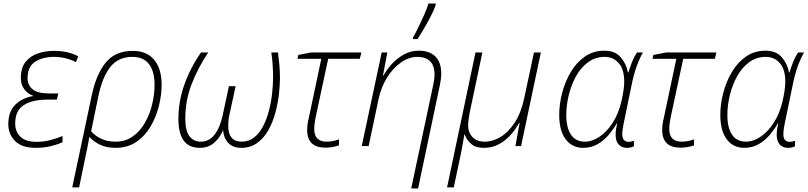

<svg xmlns="http://www.w3.org/2000/svg" viewBox="-20 -827 4572 1087"><path d="M182 10Q103 10 65 -29Q27 -68 27 -124Q27 -194 65.5 -233Q104 -272 166 -283L167 -285Q135 -297 116.5 -323Q98 -349 98 -385Q98 -444 125.5 -477.5Q153 -511 196 -525Q239 -539 285 -539Q367 -539 423 -508L410 -475Q387 -488 354 -496.5Q321 -505 286 -505Q222 -505 179 -477.5Q136 -450 136 -384Q136 -346 164 -322Q192 -298 259 -298H310L302 -263H248Q162 -263 114 -231.5Q66 -200 66 -127Q66 -82 95.5 -53Q125 -24 186 -24Q228 -24 264 -33.5Q300 -43 334 -57V-22Q309 -10 269.5 0Q230 10 182 10Z M389 234 500 -290Q526 -410 580 -474.5Q634 -539 732 -539Q810 -539 852.5 -489Q895 -439 895 -347Q895 -289 879.5 -227Q864 -165 832.5 -111Q801 -57 751.5 -23.5Q702 10 634 10Q582 10 545 -8.5Q508 -27 486 -52Q480 -18 474 11.5Q468 41 462 69L428 234ZM634 -25Q690 -25 731.5 -54.5Q773 -84 800.5 -132Q828 -180 841.5 -236.5Q855 -293 855 -347Q855 -423 823.5 -464Q792 -505 729 -505Q649 -505 603.5 -446.5Q558 -388 536 -278L496 -84Q518 -58 553 -41.5Q588 -25 634 -25Z M1111 10Q990 10 990 -153Q990 -253 1024 -348.5Q1058 -444 1118 -530H1159Q1101 -444 1065 -351Q1029 -258 1029 -155Q1029 -87 1052.5 -56Q1076 -25 1117 -25Q1164 -25 1195 -65Q1226 -105 1241 -176L1276 -339H1314L1279 -178Q1275 -161 1273.5 -145.5Q1272 -130 1272 -116Q1272 -25 1348 -25Q1389 -25 1419 -49Q1449 -73 1469.5 -112.5Q1490 -152 1502.5 -200Q1515 -248 1520.5 -297Q1526 -346 1526 -388Q1526 -426 1523.5 -462Q1521 -498 1516 -530H1554Q1558 -498 1561.5 -461.5Q1565 -425 1565 -386Q1565 -344 1559 -292Q1553 -240 1538.5 -187Q1524 -134 1499 -89.5Q1474 -45 1436 -17.5Q1398 10 1346 10Q1298 10 1272 -18Q1246 -46 1243 -90Q1223 -44 1190.5 -17Q1158 10 1111 10Z M1823 9Q1719 9 1719 -91Q1719 -107 1721.5 -125.5Q1724 -144 1729 -163L1799 -494H1664L1669 -516L1742 -530H2026L2017 -494H1838L1767 -163Q1763 -144 1761 -127Q1759 -110 1759 -97Q1759 -25 1829 -25Q1863 -25 1899 -38V-4Q1886 1 1865 5Q1844 9 1823 9Z M2308 240 2432 -343Q2436 -362 2438 -377Q2440 -392 2440 -406Q2440 -456 2414.5 -480.5Q2389 -505 2343 -505Q2295 -505 2249.5 -473Q2204 -441 2170.5 -386.5Q2137 -332 2123 -265L2067 0H2028L2141 -530H2173L2148 -399H2151Q2167 -429 2195.5 -461.5Q2224 -494 2263.5 -517Q2303 -540 2351 -540Q2412 -540 2445 -507Q2478 -474 2478 -411Q2478 -394 2475.5 -375.5Q2473 -357 2469 -339L2347 240ZM2318 -606V-614Q2332 -639 2348.5 -672.5Q2365 -706 2380.5 -741Q2396 -776 2406 -807H2447L2446 -797Q2436 -768 2418 -733.5Q2400 -699 2380.5 -665.5Q2361 -632 2344 -606Z M2511 234 2672 -530H2711L2639 -189Q2634 -160 2632 -144.5Q2630 -129 2630 -119Q2630 -78 2654.5 -51.5Q2679 -25 2725 -25Q2770 -25 2814.5 -52Q2859 -79 2894.5 -133.5Q2930 -188 2948 -272L3003 -530H3042L2930 0H2898L2922 -131H2919Q2901 -98 2873 -65.5Q2845 -33 2806.5 -11.5Q2768 10 2719 10Q2672 10 2646.5 -13Q2621 -36 2611 -66H2609Q2604 -37 2597 3Q2590 43 2580 87L2549 234Z M3282 10Q3219 10 3182.5 -38.5Q3146 -87 3146 -176Q3146 -237 3162.5 -300.5Q3179 -364 3211 -418.5Q3243 -473 3291 -506.5Q3339 -540 3402 -540Q3462 -540 3494 -503Q3526 -466 3535 -417H3538Q3544 -440 3557.5 -474Q3571 -508 3587 -530H3620Q3601 -497 3584 -450.5Q3567 -404 3554 -337L3510 -124Q3507 -109 3505 -94Q3503 -79 3503 -67Q3503 -44 3513 -34Q3523 -24 3538 -24Q3554 -24 3569 -30V1Q3553 10 3530 10Q3490 10 3473.5 -23Q3457 -56 3474 -129H3472Q3456 -100 3429.5 -67.5Q3403 -35 3366 -12.5Q3329 10 3282 10ZM3291 -25Q3333 -25 3375 -53.5Q3417 -82 3449 -132.5Q3481 -183 3497 -248Q3506 -286 3510 -315.5Q3514 -345 3514 -364Q3514 -434 3483 -469.5Q3452 -505 3404 -505Q3350 -505 3309 -474.5Q3268 -444 3241 -395Q3214 -346 3200 -288.5Q3186 -231 3186 -176Q3186 -104 3212.5 -64.5Q3239 -25 3291 -25Z M3833 9Q3729 9 3729 -91Q3729 -107 3731.5 -125.5Q3734 -144 3739 -163L3809 -494H3674L3679 -516L3752 -530H4036L4027 -494H3848L3777 -163Q3773 -144 3771 -127Q3769 -110 3769 -97Q3769 -25 3839 -25Q3873 -25 3909 -38V-4Q3896 1 3875 5Q3854 9 3833 9Z M4194 10Q4131 10 4094.5 -38.5Q4058 -87 4058 -176Q4058 -237 4074.5 -300.5Q4091 -364 4123 -418.5Q4155 -473 4203 -506.5Q4251 -540 4314 -540Q4374 -540 4406 -503Q4438 -466 4447 -417H4450Q4456 -440 4469.5 -474Q4483 -508 4499 -530H4532Q4513 -497 4496 -450.5Q4479 -404 4466 -337L4422 -124Q4419 -109 4417 -94Q4415 -79 4415 -67Q4415 -44 4425 -34Q4435 -24 4450 -24Q4466 -24 4481 -30V1Q4465 10 4442 10Q4402 10 4385.5 -23Q4369 -56 4386 -129H4384Q4368 -100 4341.5 -67.5Q4315 -35 4278 -12.5Q4241 10 4194 10ZM4203 -25Q4245 -25 4287 -53.5Q4329 -82 4361 -132.5Q4393 -183 4409 -248Q4418 -286 4422 -315.5Q4426 -345 4426 -364Q4426 -434 4395 -469.5Q4364 -505 4316 -505Q4262 -505 4221 -474.5Q4180 -444 4153 -395Q4126 -346 4112 -288.5Q4098 -231 4098 -176Q4098 -104 4124.5 -64.5Q4151 -25 4203 -25Z"/></svg>

Font: Noto Sans Disp ExtLt
Style: Italic
Weight: 200
Italic angle: -12°
Designer: Monotype Design Team
Foundry: Monotype Imaging Inc.
Version: Version 2.000;GOOG;noto-source:20170915:90ef993387c0